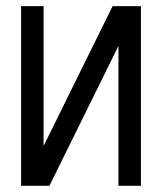

<svg xmlns="http://www.w3.org/2000/svg" viewBox="-20 -557 528 626"><path d="M48.8 48.8V-537.1H122.1V-81.1L347.2 -537.1H439.5V48.8H366.2V-407.2L141.1 48.8Z"/></svg>

Font: Gap Sans
Style: Bold
Weight: 400
Designer: Alexandre Liziard and Etienne Ozeray
Foundry: Interstices.io
Version: Version 1.610